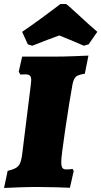

<svg xmlns="http://www.w3.org/2000/svg" viewBox="-37 -928 503 953"><path d="M267 -125Q267 -103 272.5 -95Q278 -87 292 -87Q305 -87 313 -88Q321 -89 323 -90L329 -80L310 4Q290 3 240 1.5Q190 0 147 0Q108 0 54 2Q0 4 -17 5L1 -80Q41 -89 54.5 -104.5Q68 -120 73 -162L116 -508Q118 -526 118 -530Q118 -547 111 -553Q104 -559 88 -559L64 -558L56 -572L73 -647H232Q276 -647 328.5 -649Q381 -651 402 -652L384 -562Q351 -557 340 -547.5Q329 -538 323 -510Q308 -428 287.5 -290Q267 -152 267 -125ZM263 -908H290Q291 -911 346 -860Q404 -806 446 -770L403 -708L379 -701Q335 -721 257 -752Q207 -734 123 -701L101 -708L73 -770Q129 -808 187.5 -851.5Q246 -895 263 -908Z"/></svg>

Font: Alegreya Black
Style: Italic
Weight: 900
Italic angle: -7°
Designer: Juan Pablo del Peral
Foundry: Huerta Tipografica
Version: Version 2.007; ttfautohint (v1.6)